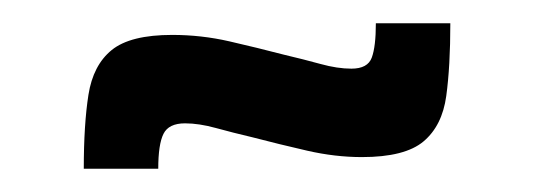

<svg xmlns="http://www.w3.org/2000/svg" viewBox="-20 -386 461 165"><path d="M52 -241Q52 -279 56 -304.5Q60 -330 76 -343Q92 -356 128 -356Q153 -356 177 -350.5Q201 -345 224 -339Q241 -335 255.5 -331Q270 -327 282 -327Q296 -327 299.5 -336.5Q303 -346 303 -366H367Q367 -329 363.5 -303.5Q360 -278 344 -264.5Q328 -251 291 -251Q268 -251 244 -256.5Q220 -262 197 -268Q180 -272 165.5 -276Q151 -280 139 -280Q125 -280 120.5 -271Q116 -262 116 -241Z"/></svg>

Font: Saira UltraCondensed
Style: Bold
Weight: 700
Width: 1
Designer: Hector Gatti with collaboration of the Omnibus-Type team
Foundry: Omnibus-Type
Version: Version 1.101